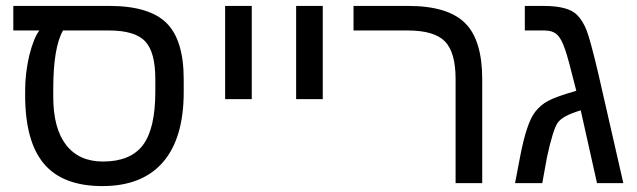

<svg xmlns="http://www.w3.org/2000/svg" viewBox="-20 -619 2153 649"><path d="M65 -297V-314Q65 -371 79 -432Q94 -491 113 -516H25V-599H349Q484 -599 542.5 -541.5Q601 -484 601 -351V-308Q601 -152 531 -71Q461 10 326 10Q192 10 128.5 -65.5Q65 -141 65 -297ZM348 -516H193Q160 -458 160 -318V-292Q160 -185 203.5 -129Q247 -73 328 -73Q421 -73 463 -128.5Q505 -184 505 -309V-352Q505 -443 470.5 -479.5Q436 -516 348 -516Z M741 -284V-599H831V-284Z M981 -284V-599H1071V-284Z M1610 -351V0H1520V-352Q1520 -442 1484 -479Q1448 -516 1358 -516H1175V-599H1359Q1494 -599 1552 -541Q1610 -484 1610 -351Z M1754 -599H1817Q1903 -599 1932 -567Q1950 -549 1963 -516Q1976 -482 2002 -372L2087 0H1998L1943 -246Q1882 -228 1865.5 -204.5Q1849 -181 1829 -88L1813 0H1721L1738 -89Q1760 -204 1789 -241Q1808 -265 1833 -278Q1858 -292 1928 -312Q1900 -425 1890 -452Q1878 -488 1863 -502Q1848 -516 1820 -516H1754Z"/></svg>

Font: Libra Sans
Style: Regular
Weight: 400
Foundry: Context Ltd
Version: Version 1.002